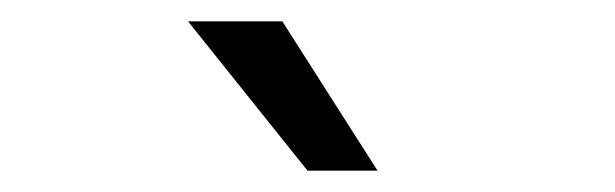

<svg xmlns="http://www.w3.org/2000/svg" viewBox="-20 -735 583 182"><path d="M271.5 -573.2 158.2 -714.8H247.6L337.9 -573.2Z"/></svg>

Font: Varta Light Medium
Style: Regular
Weight: 500
Version: Version 1.004